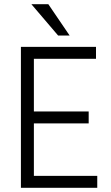

<svg xmlns="http://www.w3.org/2000/svg" viewBox="-20 -898 530 918"><path d="M445 0H80V-674H439V-617H142V-365H404V-308H142V-57H445ZM313 -728H258L130 -878H211Z"/></svg>

Font: Hind Guntur Light
Style: Regular
Weight: 300
Designer: Manushi Parikh, Hitesh Malaviya
Foundry: Indian Type Foundry
Version: Version 1.002;PS 1.0;hotconv 1.0.86;makeotf.lib2.5.63406; tt